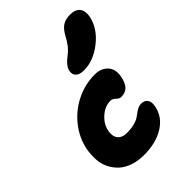

<svg xmlns="http://www.w3.org/2000/svg" viewBox="-224 -893 977 977"><g transform="rotate(-45 264.5 -405.0)"><path d="M314 -540Q282.7 -540 268.6 -553.5Q254.4 -566.9 258.8 -589.8Q263.7 -618.7 301.8 -647.9Q326.7 -666.5 341.6 -685.3Q356.4 -704.1 372.1 -733.9Q390.1 -766.1 411.4 -778.6Q432.6 -791 462.9 -791Q501 -791 517.3 -770.5Q533.7 -750 526.9 -711.9Q512.2 -642.6 447.3 -591.3Q382.3 -540 314 -540ZM225.1 -19Q182.6 -19 147.9 -30.8Q113.3 -42.5 90.3 -63.2Q67.4 -84 52.7 -112.8Q38.1 -141.6 35.9 -175.5Q33.7 -209.5 40 -247.1Q54.2 -316.4 98.9 -371.6Q143.6 -426.8 206.3 -456.8Q269 -486.8 336.9 -486.8Q380.4 -486.8 406.7 -459.7Q433.1 -432.6 423.8 -382.8Q416.5 -346.2 399.4 -328.1Q382.3 -310.1 352.1 -310.1Q338.4 -310.1 325.9 -323Q313.5 -335.9 298.8 -335.9Q258.8 -335.9 224.6 -305.2Q190.4 -274.4 183.1 -234.9Q176.8 -201.2 192.1 -180.7Q207.5 -160.2 244.1 -160.2Q272.9 -160.2 294.9 -165.8Q316.9 -171.4 329.6 -179.4Q342.3 -187.5 352.5 -195.6Q362.8 -203.6 374.3 -209.2Q385.7 -214.8 398.9 -214.8Q422.4 -214.8 433.8 -199Q445.3 -183.1 439 -152.8Q426.3 -90.3 368.4 -54.7Q310.5 -19 225.1 -19Z"/></g></svg>

Font: Shantell Sans Irregular
Style: Bold Italic
Weight: 700
Italic angle: -11.31°
Designer: Stephen Nixon, Anya Danilova, Shantell Martin
Foundry: Arrow Type
Version: Version 1.006;[9816181b4]